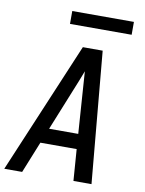

<svg xmlns="http://www.w3.org/2000/svg" viewBox="-99 -989 797 1058"><g transform="rotate(10 300.0 -460.5)"><path d="M0 0 310 -735H421L488 0H387L374 -176H171L100 0ZM368 -260 352 -490Q350 -519 348 -548Q346 -577 344 -606Q333 -577 321.5 -548Q310 -519 298 -490L205 -260ZM218 -849V-921H563V-849Z"/></g></svg>

Font: Iosevka SS04 Md Ex Obl
Style: Regular
Weight: 500
Width: 7
Italic angle: -9°
Monospace: yes
Designer: Belleve Invis
Foundry: Belleve Invis
Version: Version 19.0.0; ttfautohint (v1.8.4)